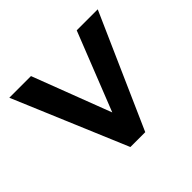

<svg xmlns="http://www.w3.org/2000/svg" viewBox="-130 -684 840 840"><g transform="rotate(-45 290.5 -263.5)"><path d="M239 0H331L564 -527H434L290 -163L151 -527H17Z"/></g></svg>

Font: Easer Grotesk Medium
Style: Regular
Weight: 500
Designer: Boardeaser, Bonnie Shaver-Troup, Thomas Jockin
Foundry: Lexend
Version: Version 1.001;Glyphs 3.1.2 (3151)